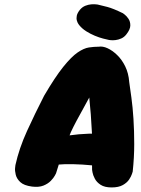

<svg xmlns="http://www.w3.org/2000/svg" viewBox="-20 -858 648 884"><path d="M127 1Q90 -4 73.5 -19.5Q57 -35 52.5 -53.5Q48 -72 49.5 -85Q51 -98 51 -98Q68 -175 104.5 -255Q141 -335 183 -417Q234 -504 271.5 -550.5Q309 -597 337.5 -616.5Q366 -636 389.5 -639.5Q413 -643 435 -643Q453 -646 475 -636Q497 -626 519 -605Q541 -584 556.5 -552.5Q572 -521 575 -480Q579 -452 585 -408.5Q591 -365 594.5 -310.5Q598 -256 598 -194.5Q598 -133 591 -68Q591 -68 587.5 -57Q584 -46 574.5 -31.5Q565 -17 545.5 -6Q526 5 494 5Q462 5 443.5 -7Q425 -19 416.5 -35.5Q408 -52 406 -64Q404 -76 404 -76Q403 -133 404 -173Q405 -213 404 -235Q401 -291 398 -331.5Q395 -372 391 -409Q380 -388 364 -359.5Q348 -331 332.5 -302Q317 -273 306 -249Q291 -211 282.5 -189.5Q274 -168 268 -152Q262 -136 255.5 -116Q249 -96 238 -60Q238 -60 232.5 -49.5Q227 -39 214 -25.5Q201 -12 180 -3.5Q159 5 127 1ZM163 -87 204 -217Q253 -228 298 -234.5Q343 -241 389.5 -242.5Q436 -244 488 -239L474 -87Q440 -93 400 -97Q360 -101 318 -102Q276 -103 236 -99.5Q196 -96 163 -87ZM482 -674Q472 -676 454.5 -680.5Q437 -685 416.5 -693.5Q396 -702 377 -714Q358 -726 345 -742Q345 -742 341 -747.5Q337 -753 334 -763Q331 -773 333.5 -785.5Q336 -798 348 -813Q359 -826 373 -831.5Q387 -837 400 -838Q413 -839 421.5 -838Q430 -837 430 -837Q448 -833 474.5 -826Q501 -819 546 -797Q546 -797 554.5 -790.5Q563 -784 571.5 -771.5Q580 -759 580 -741Q580 -723 562 -700Q552 -687 538.5 -681Q525 -675 512 -673.5Q499 -672 490.5 -673Q482 -674 482 -674Z"/></svg>

Font: Sour Gummy Black
Style: Italic
Weight: 900
Italic angle: -11.3°
Designer: Stefie Justprince
Foundry: Eifetstype
Version: Version 1.000